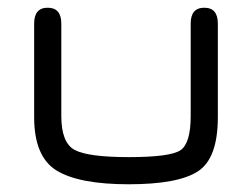

<svg xmlns="http://www.w3.org/2000/svg" viewBox="-20 -477 651 497"><path d="M68.4 -173.8V-416Q68.4 -457 103.5 -457Q138.7 -457 138.7 -416V-176.8Q138.7 -107.4 173.3 -88.9Q208 -70.3 314 -70.3Q419.9 -70.3 446.8 -87.9Q473.6 -105.5 473.6 -176.8V-416Q473.6 -457 508.8 -457Q543.9 -457 543.9 -416V-173.8Q543.9 -67.4 492.7 -33.7Q441.4 0 313 0Q184.6 0 126.5 -35.6Q68.4 -71.3 68.4 -173.8Z"/></svg>

Font: Jura
Style: DemiBold
Weight: 600
Version: Version 2.5